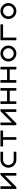

<svg xmlns="http://www.w3.org/2000/svg" viewBox="4105 -4895 790 9040"><g transform="rotate(-90 4500.0 -375.0)"><path d="M750 -537.1 212.9 0H125V-750H250V-212.9L787.1 -750H875V0H750Z M1500 -750H1875V-625H1500Q1396.5 -625 1323.2 -551.8Q1250 -478.5 1250 -375Q1250 -271.5 1323.2 -198.2Q1396.5 -125 1500 -125H1875V0H1500Q1343.8 0 1234.4 -109.4Q1125 -218.8 1125 -375Q1125 -531.2 1234.4 -640.6Q1343.8 -750 1500 -750Z M2562.5 -625V0H2437.5V-625H2125V-750H2875V-625Z M3750 -537.1 3212.9 0H3125V-750H3250V-212.9L3787.1 -750H3875V0H3750Z M4250 -312.5V0H4125V-750H4250V-437.5H4750V-750H4875V0H4750V-312.5Z M5250 -312.5V0H5125V-750H5250V-437.5H5750V-750H5875V0H5750V-312.5Z M6500 -125Q6603.5 -125 6676.8 -198.2Q6750 -271.5 6750 -375Q6750 -478.5 6676.8 -551.8Q6603.5 -625 6500 -625Q6396.5 -625 6323.2 -551.8Q6250 -478.5 6250 -375Q6250 -271.5 6323.2 -198.2Q6396.5 -125 6500 -125ZM6500 0Q6343.8 0 6234.4 -109.4Q6125 -218.8 6125 -375Q6125 -531.2 6234.4 -640.6Q6343.8 -750 6500 -750Q6656.2 -750 6765.6 -640.6Q6875 -531.2 6875 -375Q6875 -218.8 6765.6 -109.4Q6656.2 0 6500 0Z M7250 -625V0H7125V-750H7875V-625Z M8500 -125Q8603.5 -125 8676.8 -198.2Q8750 -271.5 8750 -375Q8750 -478.5 8676.8 -551.8Q8603.5 -625 8500 -625Q8396.5 -625 8323.2 -551.8Q8250 -478.5 8250 -375Q8250 -271.5 8323.2 -198.2Q8396.5 -125 8500 -125ZM8500 0Q8343.8 0 8234.4 -109.4Q8125 -218.8 8125 -375Q8125 -531.2 8234.4 -640.6Q8343.8 -750 8500 -750Q8656.2 -750 8765.6 -640.6Q8875 -531.2 8875 -375Q8875 -218.8 8765.6 -109.4Q8656.2 0 8500 0Z"/></g></svg>

Font: Xanmono
Style: Regular
Weight: 400
Designer: GGBotNet
Foundry: GGBotNet
Version: 1.00